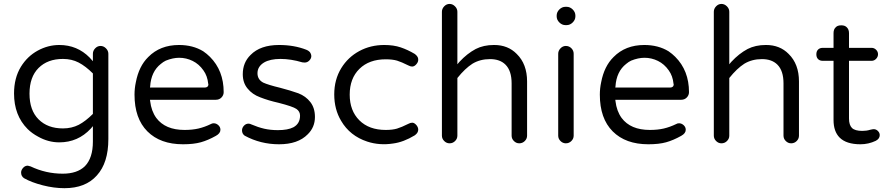

<svg xmlns="http://www.w3.org/2000/svg" viewBox="-20 -733 4545 982"><path d="M309.6 229.5Q418 229.5 475.6 164.1Q534.2 99.6 534.2 -21.5V-458Q534.2 -473.6 522 -485.8Q509.8 -498 494.1 -498Q478.5 -498 466.8 -485.8Q455.1 -473.6 455.1 -458V-419.9Q441.4 -435.5 438.5 -438.5Q375 -502.9 283.2 -502.9Q225.6 -502.9 172.9 -474.1Q120.1 -445.3 86.9 -391.6Q51.8 -334 51.8 -254.9Q51.8 -142.6 121.1 -73.2Q143.6 -50.8 174.8 -34.2Q226.6 -4.9 283.2 -4.9Q378.9 -4.9 444.3 -75.2L455.1 -87.9V-8.8Q455.1 75.2 414.1 117.2Q375 155.3 300.8 155.3Q214.8 155.3 136.7 118.2Q126 115.2 122.1 114.3Q108.4 114.3 98.6 125Q87.9 136.7 87.9 149.4Q87.9 168.9 103.5 178.7Q141.6 200.2 198.7 214.8Q255.9 229.5 309.6 229.5ZM301.8 -76.2Q223.6 -76.2 177.2 -122.6Q130.9 -168.9 130.9 -253.9Q130.9 -338.9 177.2 -385.3Q223.6 -431.6 301.8 -431.6Q346.7 -431.6 382.3 -413.1Q418 -394.5 455.1 -357.4V-150.4Q418 -113.3 382.8 -94.7Q346.7 -76.2 301.8 -76.2Z M1084 -38.1Q1107.4 -50.8 1107.4 -69.3Q1107.4 -83 1096.7 -92.8Q1085.9 -102.5 1073.2 -102.5Q1064.5 -102.5 1058.6 -98.6Q1026.4 -83 995.1 -75.7Q963.9 -68.4 923.8 -68.4Q825.2 -68.4 779.3 -129.9Q753.9 -165 748 -215.8L747.1 -222.7H1084Q1101.6 -222.7 1112.8 -234.4Q1124 -246.1 1124 -261.7Q1124 -372.1 1053.7 -442.4Q1038.1 -458 1019.5 -470.7Q966.8 -502.9 895.5 -502.9Q798.8 -502.9 738.3 -441.4Q690.4 -394.5 674.8 -312.5Q668 -281.2 668 -249Q668 -127 733.9 -61Q799.8 4.9 916 4.9Q970.7 4.9 1007.3 -5.4Q1043.9 -15.6 1084 -38.1ZM1045.9 -301.8Q1045.9 -293.9 1041 -289.6Q1036.1 -285.2 1027.3 -285.2H747.1L748 -291Q752.9 -367.2 802.7 -406.2Q815.4 -417 828.1 -422.9Q864.3 -437.5 896.5 -437.5Q932.6 -437.5 965.3 -421.4Q998 -405.3 1020.5 -373Q1041 -344.7 1044.9 -304.7Q1045.9 -302.7 1045.9 -301.8Z M1572.3 -446.3Q1572.3 -450.2 1571.3 -453.1Q1569.3 -460 1565.4 -465.8L1561.5 -469.7Q1556.6 -474.6 1546.9 -478.5Q1484.4 -502.9 1407.2 -502.9Q1311.5 -502.9 1261.7 -452.1Q1221.7 -413.1 1221.7 -353.5Q1221.7 -309.6 1246.1 -280.3Q1270.5 -250 1310.5 -235.4Q1352.5 -218.8 1405.3 -207Q1477.5 -188.5 1496.1 -175.8Q1514.6 -163.1 1514.6 -141.6Q1514.6 -100.6 1480.5 -82Q1452.1 -67.4 1401.4 -67.4Q1363.3 -67.4 1331.5 -74.7Q1299.8 -82 1265.6 -96.7Q1258.8 -100.6 1251 -100.6Q1237.3 -100.6 1227.5 -89.8Q1217.8 -79.1 1217.8 -66.4Q1217.8 -48.8 1231.4 -39.1Q1312.5 4.9 1407.2 4.9Q1503.9 4.9 1553.7 -45.9Q1590.8 -82 1590.8 -134.8Q1590.8 -180.7 1567.4 -210.9Q1543.9 -241.2 1505.9 -255.9Q1464.8 -270.5 1412.1 -284.2Q1351.6 -298.8 1326.2 -310.5Q1296.9 -326.2 1296.9 -358.4Q1296.9 -392.6 1330.1 -413.1Q1361.3 -431.6 1414.6 -431.6Q1467.8 -431.6 1526.4 -414.1L1538.1 -413.1Q1551.8 -413.1 1561.5 -422.9Q1572.3 -433.6 1572.3 -446.3Z M2068.4 -99.6Q2033.2 -82 2010.3 -75.2Q1987.3 -68.4 1953.1 -68.4Q1867.2 -68.4 1817.9 -117.7Q1768.6 -167 1768.6 -249Q1768.6 -332 1818.4 -380.9Q1868.2 -429.7 1953.1 -429.7Q1987.3 -429.7 2010.7 -422.9Q2033.2 -416 2068.4 -398.4Q2079.1 -392.6 2087.9 -392.6Q2098.6 -392.6 2108.4 -403.3Q2119.1 -415 2119.1 -426.8Q2119.1 -436.5 2115.7 -441.9Q2112.3 -447.3 2109.4 -450.2Q2105.5 -454.1 2101.6 -457Q2065.4 -478.5 2029.3 -490.7Q1993.2 -502.9 1945.3 -502.9Q1875 -502.9 1817.4 -471.7Q1759.8 -440.4 1725.6 -384.8Q1689.5 -326.2 1689.5 -250Q1689.5 -173.8 1724.6 -115.2Q1769.5 -38.1 1858.4 -8.8Q1920.9 11.7 1990.2 1Q2043.9 -5.9 2101.6 -41L2108.4 -46.9Q2119.1 -56.6 2119.1 -71.3Q2119.1 -74.2 2118.2 -77.1Q2117.2 -80.1 2116.2 -83Q2113.3 -89.8 2107.4 -95.7Q2097.7 -105.5 2088.4 -105.5Q2079.1 -105.5 2068.4 -99.6Z M2319.3 -39.1V-334Q2358.4 -382.8 2396.5 -407.2Q2435.5 -430.7 2486.3 -430.7Q2537.1 -430.7 2565.4 -402.3Q2596.7 -371.1 2596.7 -306.6V-39.1Q2596.7 -23.4 2608.4 -11.7Q2620.1 0 2635.7 0Q2652.3 0 2664.1 -11.7Q2675.8 -23.4 2675.8 -39.1V-316.4Q2675.8 -405.3 2623 -457Q2578.1 -502.9 2507.8 -502.9Q2506.8 -502.9 2505.9 -502.9Q2453.1 -502.9 2413.1 -482.4Q2369.1 -459 2330.1 -417L2319.3 -404.3V-672.9Q2319.3 -688.5 2307.1 -700.7Q2294.9 -712.9 2279.3 -712.9Q2263.7 -712.9 2252 -700.7Q2240.2 -688.5 2240.2 -672.9V-39.1Q2240.2 -23.4 2252 -11.7Q2263.7 0 2279.3 0Q2295.9 0 2307.6 -11.7Q2319.3 -23.4 2319.3 -39.1Z M2872.1 -604.5H2877.9Q2895.5 -604.5 2909.2 -618.2Q2922.9 -631.8 2922.9 -649.4V-653.3Q2922.9 -670.9 2909.2 -684.6Q2895.5 -698.2 2877.9 -698.2H2872.1Q2854.5 -698.2 2840.8 -684.6Q2827.1 -670.9 2827.1 -653.3V-649.4Q2827.1 -631.8 2840.8 -618.2Q2854.5 -604.5 2872.1 -604.5ZM2914.1 -39.1V-458Q2914.1 -474.6 2902.3 -486.3Q2890.6 -498 2874 -498Q2858.4 -498 2846.7 -485.8Q2835 -473.6 2835 -458V-39.1Q2835 -23.4 2846.7 -11.7Q2858.4 0 2874 0Q2890.6 0 2902.3 -11.7Q2914.1 -23.4 2914.1 -39.1Z M3463.9 -38.1Q3487.3 -50.8 3487.3 -69.3Q3487.3 -83 3476.6 -92.8Q3465.8 -102.5 3453.1 -102.5Q3444.3 -102.5 3438.5 -98.6Q3406.2 -83 3375 -75.7Q3343.8 -68.4 3303.7 -68.4Q3205.1 -68.4 3159.2 -129.9Q3133.8 -165 3127.9 -215.8L3127 -222.7H3463.9Q3481.4 -222.7 3492.7 -234.4Q3503.9 -246.1 3503.9 -261.7Q3503.9 -372.1 3433.6 -442.4Q3418 -458 3399.4 -470.7Q3346.7 -502.9 3275.4 -502.9Q3178.7 -502.9 3118.2 -441.4Q3070.3 -394.5 3054.7 -312.5Q3047.9 -281.2 3047.9 -249Q3047.9 -127 3113.8 -61Q3179.7 4.9 3295.9 4.9Q3350.6 4.9 3387.2 -5.4Q3423.8 -15.6 3463.9 -38.1ZM3425.8 -301.8Q3425.8 -293.9 3420.9 -289.6Q3416 -285.2 3407.2 -285.2H3127L3127.9 -291Q3132.8 -367.2 3182.6 -406.2Q3195.3 -417 3208 -422.9Q3244.1 -437.5 3276.4 -437.5Q3312.5 -437.5 3345.2 -421.4Q3377.9 -405.3 3400.4 -373Q3420.9 -344.7 3424.8 -304.7Q3425.8 -302.7 3425.8 -301.8Z M3710 -39.1V-334Q3749 -382.8 3787.1 -407.2Q3826.2 -430.7 3877 -430.7Q3927.7 -430.7 3956.1 -402.3Q3987.3 -371.1 3987.3 -306.6V-39.1Q3987.3 -23.4 3999 -11.7Q4010.7 0 4026.4 0Q4043 0 4054.7 -11.7Q4066.4 -23.4 4066.4 -39.1V-316.4Q4066.4 -405.3 4013.7 -457Q3968.8 -502.9 3898.4 -502.9Q3897.5 -502.9 3896.5 -502.9Q3843.8 -502.9 3803.7 -482.4Q3759.8 -459 3720.7 -417L3710 -404.3V-672.9Q3710 -688.5 3697.8 -700.7Q3685.5 -712.9 3669.9 -712.9Q3654.3 -712.9 3642.6 -700.7Q3630.9 -688.5 3630.9 -672.9V-39.1Q3630.9 -23.4 3642.6 -11.7Q3654.3 0 3669.9 0Q3686.5 0 3698.2 -11.7Q3710 -23.4 3710 -39.1Z M4449.2 -72.3Q4443.4 -72.3 4435.5 -70.3Q4433.6 -69.3 4430.7 -69.3Q4412.1 -63.5 4390.6 -63.5Q4352.5 -63.5 4337.4 -78.6Q4322.3 -93.8 4322.3 -127V-421.9H4437.5Q4451.2 -421.9 4460.9 -432.1Q4470.7 -442.4 4470.7 -455.6Q4470.7 -468.8 4460.9 -478.5Q4451.2 -488.3 4437.5 -488.3H4322.3V-563.5Q4322.3 -582 4311.5 -592.8Q4301.8 -603.5 4283.2 -603.5Q4270.5 -603.5 4263.7 -600.1Q4256.8 -596.7 4253.9 -592.8Q4243.2 -583 4243.2 -563.5V-488.3H4188.5Q4172.9 -488.3 4164.1 -479.5Q4155.3 -470.7 4155.3 -455.1Q4155.3 -439.5 4164.1 -430.7Q4172.9 -421.9 4188.5 -421.9H4243.2V-119.1Q4243.2 -60.5 4274.4 -29.3Q4308.6 4.9 4380.9 4.9Q4421.9 4.9 4459 -12.7Q4479.5 -23.4 4479.5 -42Q4479.5 -53.7 4470.2 -63Q4460.9 -72.3 4449.2 -72.3Z"/></svg>

Font: FakePearl
Style: Light
Weight: 350
Version: Version 1.2